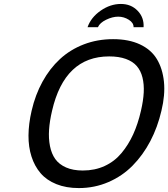

<svg xmlns="http://www.w3.org/2000/svg" viewBox="-20 -933 847 967"><path d="M689.9 -375Q701.7 -425.8 703.9 -467Q706.1 -508.3 697.5 -542.7Q689 -577.1 668.9 -600.3Q648.9 -623.5 613.8 -636.2Q578.6 -648.9 529.8 -648.9Q305.2 -648.9 242.2 -375Q230 -323.2 227.1 -279.5Q224.1 -235.8 231.7 -197.3Q239.3 -158.7 258.5 -131.8Q277.8 -105 312.7 -89.6Q347.7 -74.2 397 -74.2Q458 -74.2 507.6 -97.2Q557.1 -120.1 592 -162.1Q627 -204.1 650.9 -256.6Q674.8 -309.1 689.9 -375ZM793 -375Q773.9 -292.5 737.1 -222.2Q700.2 -151.9 647.9 -98.9Q595.7 -45.9 525.9 -15.9Q456.1 14.2 377 14.2Q313 14.2 263.9 -5.6Q214.8 -25.4 184.6 -60.5Q154.3 -95.7 138.7 -144.3Q123 -192.9 123.5 -251.2Q124 -309.6 139.2 -375Q157.7 -455.6 194.1 -521.7Q230.5 -587.9 282 -635.5Q333.5 -683.1 402.1 -709.5Q470.7 -735.8 549.8 -735.8Q628.4 -735.8 684.8 -709.5Q741.2 -683.1 770 -635.5Q798.8 -587.9 805.7 -521.5Q812.5 -455.1 793 -375ZM703.1 -795.9H652.8Q653.3 -817.9 628.7 -833.5Q604 -849.1 575.2 -849.1Q546.4 -849.1 514.4 -833.5Q482.4 -817.9 473.1 -795.9H420.9Q438 -845.2 486.8 -879.2Q535.6 -913.1 588.9 -913.1Q640.1 -913.1 673.1 -878.9Q706.1 -844.7 703.1 -795.9Z"/></svg>

Font: Perun
Style: Italic
Weight: 400
Italic angle: -12°
Foundry: Stefan Peev, Context Ltd
Version: Version 001.000